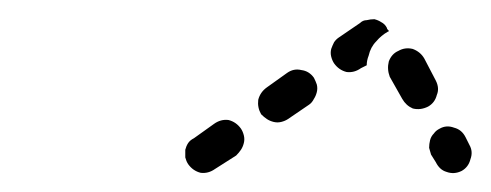

<svg xmlns="http://www.w3.org/2000/svg" viewBox="-20 -570 511 200"><path d="M231 -414Q233 -417 234 -421Q235 -425 234 -429Q233 -433 231 -436Q226 -443 218 -445Q210 -446 203 -441L182 -426Q178 -424 176 -421Q174 -418 173 -414Q173 -410 173 -406Q174 -402 176 -399Q181 -392 189 -390Q197 -389 204 -394L226 -408Q229 -411 231 -414ZM445 -391Q453 -388 461 -392Q468 -396 470 -404Q473 -412 469 -419L465 -427Q461 -435 453 -437Q445 -440 438 -436Q434 -434 432 -431Q429 -428 428 -424Q427 -420 427 -416Q428 -412 429 -409L434 -401Q438 -393 445 -391ZM307 -467Q309 -470 310 -474Q311 -478 310 -482Q309 -485 307 -489Q302 -496 294 -497Q286 -499 279 -494L258 -479Q251 -474 249 -466Q248 -458 252 -451Q255 -448 258 -446Q261 -444 265 -443Q269 -442 273 -443Q277 -444 280 -446L302 -461Q305 -463 307 -467ZM410 -457Q418 -455 426 -459Q433 -463 435 -471Q438 -478 434 -486L422 -509Q418 -516 410 -519Q402 -521 395 -517Q388 -514 385 -506Q383 -498 386 -490L399 -467Q403 -460 410 -457ZM341 -495Q333 -497 328 -504Q326 -507 325 -511Q324 -515 325 -519Q326 -522 328 -526Q330 -529 333 -531L355 -546Q358 -549 362 -549Q366 -550 370 -550Q374 -549 377 -547Q381 -545 383 -541Q383 -540 384 -539Q384 -539 385 -538Q385 -537 384 -537Q377 -533 372 -527Q366 -521 364 -512Q362 -507 362 -502L356 -499Q349 -494 341 -495Z"/></svg>

Font: FRB American Cursive Dashed
Style: Bold Italic
Weight: 700
Italic angle: -25°
Version: Version 2.0;Modular Font Editor K font №1